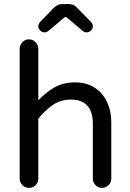

<svg xmlns="http://www.w3.org/2000/svg" viewBox="-20 -940 635 937"><path d="M197 -782Q185 -782 175.5 -792Q166 -802 167 -812Q167 -818 169.5 -823Q172 -828 175 -832L241 -900Q260 -920 281 -920H318Q341 -920 358 -900L425 -832Q428 -828 430.5 -823Q433 -818 433 -812Q434 -802 424.5 -792Q415 -782 402 -782Q392 -782 384 -789L308 -853Q300 -861 292 -853L216 -789Q208 -782 197 -782ZM121 -23Q103 -23 89.5 -36.5Q76 -50 76 -68V-702Q76 -720 89 -734Q102 -748 121 -748Q140 -748 153.5 -734Q167 -720 167 -702V-450Q205 -491 247.5 -514.5Q290 -538 348 -538Q402 -538 442 -512Q481 -487 502 -443Q523 -399 523 -345V-68Q523 -49 509.5 -36Q496 -23 478 -23Q459 -23 446 -36.5Q433 -50 433 -68V-336Q433 -454 326 -454Q277 -454 239.5 -429Q202 -404 167 -361V-68Q167 -49 153.5 -36Q140 -23 121 -23Z"/></svg>

Font: Huninn
Style: Regular
Weight: 400
Designer: justfont
Foundry: justfont
Version: Version 1.003